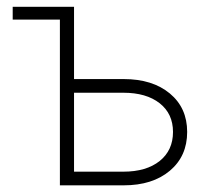

<svg xmlns="http://www.w3.org/2000/svg" viewBox="-20 -556 615 576"><path d="M18.1 -497.1V-535.6H202.1V-318.8H351.1Q437.5 -318.8 489.5 -275.6Q541.5 -232.4 541.5 -160.2Q541.5 -87.4 489.5 -43.7Q437.5 0 351.1 0H159.7V-497.1ZM202.1 -277.8V-41H350.1Q418.9 -41 459 -73Q499 -105 499 -160.2Q499 -214.8 459 -246.3Q418.9 -277.8 350.1 -277.8Z"/></svg>

Font: Inter Display Extra Light
Style: Regular
Weight: 200
Designer: Rasmus Andersson
Foundry: rsms
Version: Version 4.000;git-4fc901f